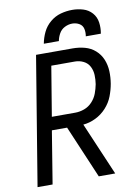

<svg xmlns="http://www.w3.org/2000/svg" viewBox="-101 -1015 778 1081"><g transform="rotate(-10 288.0 -474.5)"><path d="M24 0H110L159 -301H246L374 0H468L339 -302Q375 -305 410 -322Q445 -339 471.5 -368Q498 -397 511.5 -432Q525 -467 531 -502Q537 -538 535.5 -573.5Q534 -609 521 -640.5Q508 -672 482.5 -694.5Q457 -717 423.5 -726Q390 -735 354 -735H145ZM306 -376H172L219 -660H354Q380 -660 403 -648.5Q426 -637 437.5 -614.5Q449 -592 450 -566Q451 -540 447 -514Q442 -488 432.5 -462.5Q423 -437 403.5 -416Q384 -395 358 -385.5Q332 -376 306 -376ZM199 -789H285Q289 -811 300.5 -831.5Q312 -852 333 -862.5Q354 -873 376 -873Q398 -873 416 -862.5Q434 -852 438.5 -831.5Q443 -811 439 -789H525Q531 -821 526.5 -853Q522 -885 501.5 -908Q481 -931 451 -940Q421 -949 389 -949Q356 -949 323 -940Q290 -931 262.5 -908Q235 -885 220 -853.5Q205 -822 199 -789Z"/></g></svg>

Font: Iosevka Sparkle
Style: Italic
Weight: 400
Italic angle: -9°
Designer: Belleve Invis
Foundry: Belleve Invis
Version: Version 4.5.0; ttfautohint (v1.8.3)